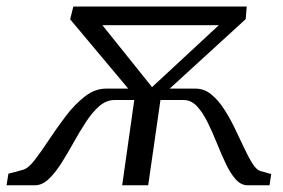

<svg xmlns="http://www.w3.org/2000/svg" viewBox="-72 -552 844 572"><path d="M-52.5 0 -47 -34.5 -4 -46Q12 -50 31.8 -75.8Q51.5 -101.5 74.8 -136.8Q98 -172 124.5 -206.8Q151 -241.5 181 -264.8Q211 -288 244 -288H310L137 -494.5L146.5 -532.5H663L660 -495L433.5 -288H510.5Q536 -288 556.8 -271.2Q577.5 -254.5 595 -227.8Q612.5 -201 627.2 -170.5Q642 -140 655 -112Q668 -84 680 -65Q692 -46 703.5 -42.5L736 -33.5L731 0H666Q645.5 0 629.5 -18.5Q613.5 -37 600 -65.8Q586.5 -94.5 573.5 -127Q560.5 -159.5 546.2 -188.2Q532 -217 514.8 -235.5Q497.5 -254 475.5 -254H406L369.5 0H292L328 -254H269Q244.5 -254 223.5 -235.5Q202.5 -217 183.8 -188.2Q165 -159.5 147 -127Q129 -94.5 110.8 -65.8Q92.5 -37 73 -18.5Q53.5 0 32 0ZM381 -292.5 580 -477H233Z"/></svg>

Font: Merriweather 72pt Light
Style: Italic
Weight: 300
Italic angle: -7.8°
Version: Version 2.101